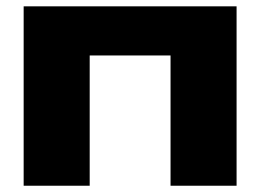

<svg xmlns="http://www.w3.org/2000/svg" viewBox="-20 -592 829 612"><path d="M734.1 0H523.6V-511.4L619.9 -415.3H169.5L265.9 -511.4V0H55.4V-571.8H734.1Z"/></svg>

Font: Unbounded Variable
Style: Regular
Weight: 400
Designer: Luke Prowse, Jean-Baptiste Morizot, Fátima Lázaro, Florian Runge
Foundry: NaN
Version: Version 1.600;FEAKit 1.0